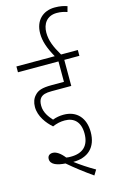

<svg xmlns="http://www.w3.org/2000/svg" viewBox="-148 -952 674 1117"><g transform="rotate(-15 189.0 -394.0)"><path d="M190 -246C245 -246 282 -213 282 -143C282 -68 241 -33 171 -33C162 -33 153 -33 143 -35C118 -67 94 -82 73 -82C55 -82 42 -72 42 -53C42 -18 84 -6 130 -3C173 34 221 71 274 108L293 77C251 53 209 25 176 0C265 0 319 -50 319 -142C319 -226 272 -280 192 -280C169 -280 146 -276 126 -268C106 -290 80 -322 80 -364C80 -385 84 -400 94 -411C107 -424 124 -430 161 -430H279V-587H370V-622H269C236 -678 219 -719 219 -767C219 -819 247 -862 307 -862C332 -862 352 -857 369 -851L378 -884C358 -891 335 -896 304 -896C234 -896 183 -851 183 -771C183 -726 198 -681 231 -622H0V-587H244V-464H169C111 -464 86 -454 68 -434C51 -417 43 -393 43 -366C43 -309 82 -260 116 -230C141 -241 164 -246 190 -246Z"/></g></svg>

Font: Noto Sans ExtraCondensed ExtraLight
Style: Regular
Weight: 200
Width: 2
Designer: Monotype Design Team
Foundry: Monotype Imaging Inc.
Version: Version 2.013